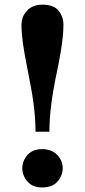

<svg xmlns="http://www.w3.org/2000/svg" viewBox="-20 -792 364 822"><path d="M132 -228Q132 -285.5 123.5 -348.8Q115 -412 100 -484Q84.5 -560.5 78.2 -605.5Q72 -650.5 72 -684Q72 -721.5 96 -746.8Q120 -772 162.5 -772Q210 -772 230.8 -746.2Q251.5 -720.5 251.5 -686.5Q251.5 -661.5 248.8 -634Q246 -606.5 240 -570Q234 -533.5 223 -481Q208 -410.5 199.8 -347.5Q191.5 -284.5 191.5 -228ZM160 10.5Q119 10.5 97.2 -15.2Q75.5 -41 75.5 -71.5Q75.5 -104 98 -128.8Q120.5 -153.5 160 -153.5Q201.5 -153.5 225 -128.8Q248.5 -104 248.5 -71.5Q248.5 -41 226.5 -15.2Q204.5 10.5 160 10.5Z"/></svg>

Font: Libre Caslon Text
Style: Regular
Weight: 400
Designer: Pablo Impallari, Rodrigo Fuenzalida, Katja Schimmel
Foundry: Pablo Impallari, Rodrigo Fuenzalida
Version: Version 2.000